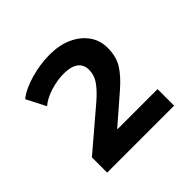

<svg xmlns="http://www.w3.org/2000/svg" viewBox="-125 -839 730 730"><g transform="rotate(-45 240.0 -474.0)"><path d="M64 -238V-320L227 -459Q261 -489 276.5 -512.5Q292 -536 292 -563Q292 -592 271.5 -606.5Q251 -621 214 -621Q179 -621 141.5 -609.5Q104 -598 81 -578L41 -656Q73 -681 124.5 -695.5Q176 -710 227 -710Q278 -710 317 -692.5Q356 -675 378.5 -644Q401 -613 401 -572Q401 -526 381.5 -494Q362 -462 322 -427L209 -329V-327H424V-238Z"/></g></svg>

Font: Nunito Sans 7pt
Style: Bold
Weight: 700
Designer: Vernon Adams
Foundry: Vernon Adams
Version: Version 3.101;gftools[0.9.27]